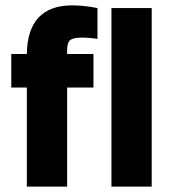

<svg xmlns="http://www.w3.org/2000/svg" viewBox="-20 -695 628 715"><path d="M22 0ZM80 -369H22V-494H80Q81 -584 123.5 -629.5Q166 -675 249 -675Q271 -675 294 -672.5Q317 -670 343 -665V-550Q332 -552 315 -553.5Q298 -555 285 -555Q253 -555 241.5 -545.5Q230 -536 230 -508V-494H328V-369H230V0H80ZM545 -665V0H395V-665Z"/></svg>

Font: Blinker
Style: Bold
Weight: 700
Designer: Juergen Huber
Foundry: supertype
Version: Version 1.015;PS 1.15;hotconv 1.0.88;makeotf.lib2.5.647800; 